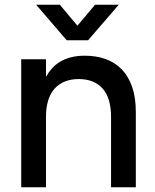

<svg xmlns="http://www.w3.org/2000/svg" viewBox="-20 -790 653 810"><path d="M132.5 -770H232.5L306.5 -681.5L381 -770H481L351.5 -620H261.5ZM448.5 -297Q448.5 -377 412.5 -416.8Q376.5 -456.5 312 -456.5Q280 -456.5 254.5 -446.5Q229 -436.5 211 -416.8Q193 -397 183.5 -367Q174 -337 174 -297V0H69.5V-540H174V-465.5Q184 -484 198.2 -500.2Q212.5 -516.5 232.2 -528.8Q252 -541 278.2 -548Q304.5 -555 337.5 -555Q386 -555 425.8 -540.8Q465.5 -526.5 493.8 -497.2Q522 -468 537.5 -423.2Q553 -378.5 553 -317.5V0H448.5Z"/></svg>

Font: Vela Sans SemBd
Style: Regular
Weight: 600
Designer: Principal design: Mikhail Sharanda - project Manrope.
Design modification: Ravid Balaliev
Foundry: Mikhail Sharanda
Version: Version 1.001